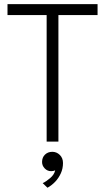

<svg xmlns="http://www.w3.org/2000/svg" viewBox="-20 -680 527 922"><path d="M204 -607.5H16V-660H448.5V-607.5H260.5V0H204ZM208 221.5 185 199.5Q202 191.5 221.2 175Q240.5 158.5 245 138Q236.5 142 225.5 142Q207.5 142 194.8 128.8Q182 115.5 182 98Q182 76 196 62.5Q210 49 231 49Q252 49 267.2 64Q282.5 79 282.5 103Q282.5 129.5 272 152.5Q261.5 175.5 244.8 193Q228 210.5 208 221.5Z"/></svg>

Font: League Spartan Thin Light
Style: Regular
Weight: 300
Version: Version 2.002